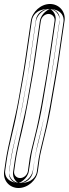

<svg xmlns="http://www.w3.org/2000/svg" viewBox="-35 -770 345 964"><path d="M239 -665 211 -473C207 -449 204 -420 198 -389C183 -302 164 -183 141 -92C126 -33 117 5 114 25L105 90C102 108 85 124 66 124C47 124 33 108 36 90L43 41C48 6 58 -42 73 -102C97 -200 112 -299 129 -390C134 -422 139 -449 142 -473L170 -665C173 -684 190 -700 209 -700C227 -700 242 -684 239 -665ZM120 -665 92 -473C82 -403 72 -351 58 -270C44 -188 4 -38 -7 41L-14 90C-21 136 12 174 58 174C104 174 148 136 155 90L164 25C166 10 175 -28 189 -86C204 -145 216 -202 225 -258C240 -348 250 -397 261 -473L289 -665C296 -711 262 -750 216 -750C170 -750 127 -711 120 -665ZM264 -661 236 -469C232 -444 228 -417 222 -385C207 -299 188 -177 165 -85C150 -27 142 11 139 29L130 94C125 125 98 149 66 149C32 149 6 119 11 86L18 37C23 1 34 -47 49 -108C73 -204 88 -304 105 -395C110 -426 114 -454 117 -477L145 -669C149 -700 177 -725 209 -725C242 -725 269 -695 264 -661ZM145 -661 117 -469C107 -398 96 -347 83 -266C69 -182 29 -31 18 45L11 94C7 123 25 145 51 149H58C91 149 125 119 130 86L140 22C143 4 150 -34 165 -92C180 -150 192 -207 201 -262C216 -353 225 -402 236 -477L264 -669C268 -698 250 -720 223 -724C221 -724 219 -725 216 -725C183 -725 150 -695 145 -661ZM284 -663 256 -471C252 -446 248 -419 242 -387C227 -300 208 -180 185 -88C170 -29 162 8 159 27L150 92C147 113 128 149 66 149C-2 149 -12 107 -9 88L-2 39C3 4 13 -44 28 -105C52 -202 67 -302 84 -393C89 -425 94 -451 97 -475L125 -667C128 -688 146 -725 209 -725C277 -725 287 -683 284 -663ZM165 -663 137 -471C127 -400 117 -349 103 -268C89 -185 49 -34 38 43L31 92C25 131 56 149 58 149C61 149 104 131 110 88L120 23C122 6 130 -32 145 -90C160 -149 172 -205 181 -260C196 -351 205 -400 216 -475L244 -667C250 -706 218 -725 216 -725C213 -725 171 -706 165 -663Z"/></svg>

Font: AppleStorm
Style: XbdFaxIta
Weight: 800
Foundry: Cannot Into Space Fonts
Version: Version 1.01